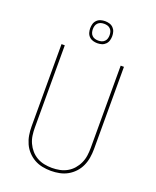

<svg xmlns="http://www.w3.org/2000/svg" viewBox="-172 -1055 945 1162"><g transform="rotate(20 300.0 -474.0)"><path d="M300 8Q272 8 244.5 2.5Q217 -3 193 -16.5Q169 -30 150 -50.5Q131 -71 119.5 -96.5Q108 -122 103.5 -149.5Q99 -177 99 -205V-735H120V-205Q120 -180 123.5 -155Q127 -130 137.5 -107Q148 -84 164.5 -65Q181 -46 203 -33.5Q225 -21 250 -16Q275 -11 300 -11Q325 -11 350 -16Q375 -21 397 -33.5Q419 -46 435.5 -65Q452 -84 462.5 -107Q473 -130 476.5 -155Q480 -180 480 -205V-735H501V-205Q501 -177 496.5 -149.5Q492 -122 480.5 -96.5Q469 -71 450 -50.5Q431 -30 407 -16.5Q383 -3 355.5 2.5Q328 8 300 8ZM300 -814Q286 -814 272 -818Q258 -822 247.5 -832.5Q237 -843 233 -857Q229 -871 229 -885Q229 -899 233 -913Q237 -927 247.5 -937.5Q258 -948 272 -952Q286 -956 300 -956Q314 -956 328 -952Q342 -948 352.5 -937.5Q363 -927 367 -913Q371 -899 371 -885Q371 -871 367 -857Q363 -843 352.5 -832.5Q342 -822 328 -818Q314 -814 300 -814ZM300 -831Q311 -831 321.5 -834Q332 -837 340 -845Q348 -853 351 -863.5Q354 -874 354 -885Q354 -896 351 -906.5Q348 -917 340 -925Q332 -933 321.5 -936Q311 -939 300 -939Q289 -939 278.5 -936Q268 -933 260 -925Q252 -917 249 -906.5Q246 -896 246 -885Q246 -874 249 -863.5Q252 -853 260 -845Q268 -837 278.5 -834Q289 -831 300 -831Z"/></g></svg>

Font: Iosevka SS04 Thin Extended
Style: Regular
Weight: 100
Width: 7
Monospace: yes
Designer: Belleve Invis
Foundry: Belleve Invis
Version: Version 19.0.0; ttfautohint (v1.8.4)